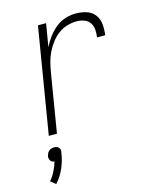

<svg xmlns="http://www.w3.org/2000/svg" viewBox="-114 -604 728 911"><g transform="rotate(-15 250.0 -149.0)"><path d="M73 0 159 -520H199L180 -407Q192 -432 209 -454.5Q226 -477 247.5 -494.5Q269 -512 295 -520Q321 -528 347 -528Q374 -528 399 -520Q424 -512 439 -492Q454 -472 456.5 -445.5Q459 -419 455 -392H415Q418 -411 416.5 -430Q415 -449 405 -463.5Q395 -478 377.5 -484.5Q360 -491 341 -491Q318 -491 294 -484Q270 -477 250 -462Q230 -447 214.5 -426.5Q199 -406 188 -383.5Q177 -361 171 -337.5Q165 -314 161 -291L113 0ZM48 230 23 210Q39 191 50 169Q61 147 68 124Q62 124 57 121.5Q52 119 49 114.5Q46 110 44.5 104Q43 98 44 92Q46 85 49 78.5Q52 72 57.5 67.5Q63 63 69.5 61Q76 59 83 59Q90 59 95.5 61Q101 63 105.5 67.5Q110 72 111 78.5Q112 85 110 92Q105 128 90 164Q75 200 48 230Z"/></g></svg>

Font: Iosevka Term Curly Extralight
Style: Italic
Weight: 200
Italic angle: -9°
Designer: Belleve Invis
Foundry: Belleve Invis
Version: Version 32.3.0